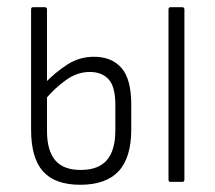

<svg xmlns="http://www.w3.org/2000/svg" viewBox="-20 -503 595 531"><path d="M202 8Q132 8 99 -29Q66 -66 66 -144V-477Q66 -483 71 -483H104Q110 -483 110 -477V-140Q110 -87 132.5 -60Q155 -33 203 -33Q252 -33 275.5 -60Q299 -87 299 -143V-213Q299 -263 280.5 -283.5Q262 -304 228 -304Q194 -304 163 -282Q132 -260 104 -227L103 -272Q134 -304 167 -325Q200 -346 240 -346Q289 -346 316 -315Q343 -284 343 -214V-145Q343 -67 308 -29.5Q273 8 202 8ZM451 0Q446 0 446 -6V-477Q446 -483 451 -483H484Q490 -483 490 -477V-6Q490 0 484 0Z"/></svg>

Font: Sofia Sans Condensed Light
Style: Regular
Weight: 300
Designer: Botio Nikoltchev, Ani Petrova
Foundry: lettersoup
Version: Version 4.101